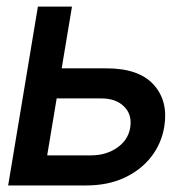

<svg xmlns="http://www.w3.org/2000/svg" viewBox="-20 -566 564 586"><path d="M144.5 -357.4H303.2Q402.8 -357.9 448.5 -308.1Q494.1 -258.3 481.4 -179.7Q473.1 -128.4 441.9 -87.9Q410.6 -47.4 360.1 -23.7Q309.6 0 242.7 0H4.9L95.7 -545.9H199.7L124 -91.8H257.8Q304.2 -91.8 337.9 -115.5Q371.6 -139.2 377.4 -176.8Q383.8 -216.3 358.4 -241.2Q333 -266.1 288.1 -265.6H129.4Z"/></svg>

Font: Inter Tight Medium
Style: Italic
Weight: 500
Italic angle: -9.39999°
Designer: Rasmus Andersson
Foundry: rsms
Version: Version 3.004